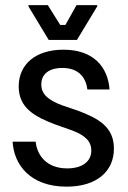

<svg xmlns="http://www.w3.org/2000/svg" viewBox="-20 -703 490 736"><path d="M275 -550 352.5 -678.3V-683.3H273.3L230.8 -607.5H210.8L163.3 -683.3H89.2V-678.3L166.7 -550ZM235 12.5C352.5 12.5 416.7 -47.5 416.7 -133.3C416.7 -216.7 357.5 -249.2 277.5 -279.2L218.3 -299.2C165 -319.2 138.3 -341.7 138.3 -379.2C138.3 -418.3 166.7 -442.5 219.2 -442.5C285 -442.5 310 -401.7 315 -360H400C393.3 -446.7 338.3 -512.5 223.3 -512.5C116.7 -512.5 51.7 -456.7 51.7 -371.7C51.7 -288.3 114.2 -255 194.2 -225L253.3 -204.2C305.8 -185 330 -161.7 330 -125.8C330 -85 296.7 -57.5 237.5 -57.5C156.7 -57.5 121.7 -110 116.7 -160H28.3C33.3 -70.8 96.7 12.5 235 12.5Z"/></svg>

Font: Familjen Grotesk
Style: Regular
Weight: 400
Designer: Anders Wikstroem, Jonas Baeckman, Matilda Gysing, Kristian Moeller
Foundry: Familjen STHLM AB
Version: Version 2.000